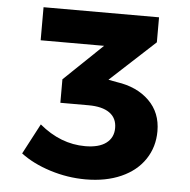

<svg xmlns="http://www.w3.org/2000/svg" viewBox="-51 -752 802 811"><g transform="rotate(5 350.0 -346.5)"><path d="M626 -221.2Q626 -154.3 591.1 -102.1Q556.2 -49.8 491.5 -21Q426.8 7.8 340.8 7.8Q264.6 7.8 190.4 -15.6Q116.2 -39.1 64.9 -78.1L132.8 -207Q222.7 -131.8 327.1 -131.8Q385.3 -131.8 416 -155Q446.8 -178.2 446.8 -219.2Q446.8 -261.2 415.8 -283.2Q384.8 -305.2 326.2 -305.2H207V-404.8L370.1 -561H101.1V-701.2H590.8V-595.2L400.9 -419.9L437 -413.1Q522.9 -400.9 574.5 -350.3Q626 -299.8 626 -221.2Z"/></g></svg>

Font: Argentum Sans
Style: Bold
Weight: 700
Designer: Julieta Ulanovsky (Modified by Cristiano Sobral)
Foundry: Julieta Ulanovsky
Version: Version 1.000; ttfautohint (v1.5.65-e2d9)